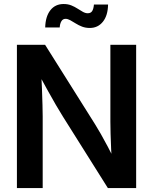

<svg xmlns="http://www.w3.org/2000/svg" viewBox="-20 -955 777 975"><path d="M65.9 0V-727.5H209L462.9 -323.7Q475.6 -303.7 492.2 -274.4Q508.8 -245.1 527.3 -210.2Q545.9 -175.3 563 -137.7L548.8 -120.1Q546.4 -155.8 544.4 -197.3Q542.5 -238.8 541.5 -276.6Q540.5 -314.5 540.5 -337.4V-727.5H671.4V0H527.8L299.3 -363.3Q283.2 -389.2 263.7 -422.4Q244.1 -455.6 220.9 -498Q197.8 -540.5 168.5 -593.8L188.5 -604.5Q191.4 -550.8 193.1 -503.7Q194.8 -456.5 195.8 -420.7Q196.8 -384.8 196.8 -363.8V0ZM436 -813Q414.6 -813 396.7 -819.8Q378.9 -826.7 364 -836.2Q349.1 -845.7 336.4 -852.5Q323.7 -859.4 313 -859.4Q298.8 -859.4 291.5 -846.7Q284.2 -834 283.2 -815.4H209.5Q210.9 -871.1 235.6 -902.8Q260.3 -934.6 303.2 -934.6Q325.2 -934.6 342.5 -927.5Q359.9 -920.4 374 -911.1Q388.2 -901.9 400.9 -894.8Q413.6 -887.7 425.8 -887.7Q440.9 -887.7 448 -898.7Q455.1 -909.7 457 -932.1H528.8Q527.8 -876 502.4 -844.5Q477.1 -813 436 -813Z"/></svg>

Font: Inter 24pt SemiBold
Style: Regular
Weight: 600
Designer: Rasmus Andersson
Foundry: rsms
Version: Version 4.001;git-66647c0bb